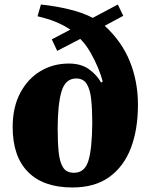

<svg xmlns="http://www.w3.org/2000/svg" viewBox="-20 -814 674 849"><path d="M300 15Q172 15 104 -53.5Q36 -122 36 -252Q36 -340 69.5 -403Q103 -466 159 -499.5Q215 -533 284 -533Q339 -533 374 -507.5Q409 -482 427 -449L434 -453Q427 -482 412.5 -516.5Q398 -551 378.5 -584.5Q359 -618 335 -642L233 -589L209 -640L291 -683Q261 -703 227 -717Q193 -731 146 -742L161 -794Q228 -787 288.5 -772Q349 -757 390 -735L501 -794L525 -744L443 -700Q519 -630 554.5 -541.5Q590 -453 590 -351Q590 -241 558.5 -159Q527 -77 463 -31Q399 15 300 15ZM307 -50Q354 -50 370.5 -102Q387 -154 388 -269Q388 -328 383.5 -372.5Q379 -417 364 -442Q349 -467 317 -467Q269 -467 252 -409.5Q235 -352 235 -244Q235 -184 239.5 -140.5Q244 -97 259 -73.5Q274 -50 307 -50Z"/></svg>

Font: Literata 36pt ExtraBold
Style: Italic
Weight: 800
Italic angle: -2°
Designer: Latin by Veronika Burian and Jose Scaglione. Greek by Irene Vlachou. Cyrillic by Vera Evstafieva
Foundry: TypeTogether
Version: Version 3.002